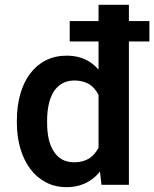

<svg xmlns="http://www.w3.org/2000/svg" viewBox="-20 -770 643 800"><path d="M602.5 -597.2V-682.1H517.1V-750H390.6V-682.1H270.5V-597.2H390.6V-480Q381.8 -489.7 372.6 -497.8Q363.3 -505.9 353 -512.7Q333.5 -524.9 309.8 -531.5Q286.1 -538.1 258.3 -538.1Q209.5 -538.1 170.9 -518.6Q132.3 -499 105.5 -463.4Q78.6 -427.7 64.5 -377.9Q50.3 -328.1 50.3 -268.1V-257.8Q50.3 -200.7 64.7 -151.6Q79.1 -102.5 106 -66.4Q132.3 -30.8 170.9 -10.5Q209.5 9.8 257.3 9.8Q284.2 9.8 307.1 3.7Q330.1 -2.4 349.1 -13.7Q362.3 -21.5 374.5 -32Q386.7 -42.5 396.5 -55.2L402.8 0H517.1V-597.2ZM176.3 -257.8V-268.1Q176.3 -302.7 182.6 -333Q189 -363.3 202.6 -386.2Q216.3 -408.7 238 -421.6Q259.8 -434.6 290.5 -434.6Q307.6 -434.6 322 -430.9Q336.4 -427.2 347.7 -421.4Q361.8 -413.6 372.3 -401.6Q382.8 -389.6 390.6 -374.5V-154.3Q383.3 -140.6 373.8 -129.4Q364.3 -118.2 352.5 -110.4Q339.8 -102.5 324.2 -98.1Q308.6 -93.8 289.6 -93.8Q258.8 -93.8 237.3 -106.4Q215.8 -119.1 202.6 -141.6Q188.5 -164.1 182.4 -193.8Q176.3 -223.6 176.3 -257.8Z"/></svg>

Font: Roboto Mono SemiBold
Style: Regular
Weight: 600
Monospace: yes
Designer: Google
Version: Version 3.000